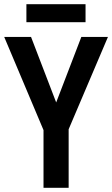

<svg xmlns="http://www.w3.org/2000/svg" viewBox="-20 -889 531 909"><path d="M246 -404 365 -714H491L305 -277V0H186V-273L0 -714H127ZM385 -869V-784H105V-869Z"/></svg>

Font: Noto Sans Condensed SemiBold
Style: Regular
Weight: 600
Width: 3
Designer: Monotype Design Team
Foundry: Monotype Imaging Inc.
Version: Version 2.013; ttfautohint (v1.8.4.7-5d5b)